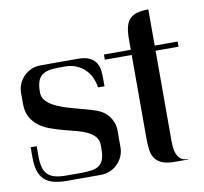

<svg xmlns="http://www.w3.org/2000/svg" viewBox="-78 -789 927 873"><g transform="rotate(-10 385.0 -352.0)"><path d="M551.3 -536.6V-586.9Q551.3 -619.6 556.9 -642.1Q562.5 -664.6 575.7 -678.2Q588.9 -691.9 609.9 -697.8Q630.9 -703.6 661.6 -703.6V-536.6H767.6V-512.7H661.6V-131.8Q661.6 -120.1 661.4 -106Q661.1 -91.8 662.1 -77.4Q663.1 -63 666 -49.6Q668.9 -36.1 675.5 -25.6Q682.1 -15.1 692.6 -8.8Q703.1 -2.4 719.7 -2.4Q721.7 -2.4 721.7 -1Q721.7 0 719.7 0H661.6Q623.5 0 601.6 -9.3Q579.6 -18.6 568.4 -35.6Q557.1 -52.7 554.2 -77.1Q551.3 -101.6 551.3 -131.8V-512.7H427.2V-536.6ZM134.3 -538.1H307.1Q343.3 -538.1 363 -527.1Q382.8 -516.1 392.1 -499.8Q401.4 -483.4 403.1 -464.6Q404.8 -445.8 404.8 -429.7V-394H375Q371.1 -419.9 360.6 -441.9Q350.1 -463.9 333.3 -479.7Q316.4 -495.6 293.7 -504.6Q271 -513.7 243.2 -513.7H215.3Q185.1 -513.7 165 -508.8Q145 -503.9 133.1 -492.7Q121.1 -481.4 116 -463.1Q110.8 -444.8 110.8 -417.5Q110.8 -397 122.8 -381.8Q134.8 -366.7 154.8 -355.2Q174.8 -343.8 200.4 -335Q226.1 -326.2 253.2 -318.8Q280.3 -311.5 306.6 -304.4Q333 -297.4 355 -289.1Q370.6 -283.2 384 -273.2Q397.5 -263.2 407.2 -249.8Q417 -236.3 422.6 -220.2Q428.2 -204.1 428.2 -186.5V-108.9Q428.2 -86.4 419.7 -66.7Q411.1 -46.9 396.2 -32Q381.3 -17.1 361.3 -8.5Q341.3 0 318.8 0H164.1Q127.4 0 101.1 -6.8Q74.7 -13.7 58.1 -29.3Q41.5 -44.9 33.7 -70.3Q25.9 -95.7 25.9 -132.3V-179.2H53.7V-132.3Q53.7 -102.1 59.6 -81.3Q65.4 -60.5 78.4 -47.9Q91.3 -35.2 112.3 -29.8Q133.3 -24.4 164.1 -24.4H231.9Q262.7 -24.4 283.7 -28.1Q304.7 -31.7 317.6 -42.5Q330.6 -53.2 336.2 -71.8Q341.8 -90.3 341.8 -120.6V-132.8Q341.8 -157.2 328.1 -172.6Q314.5 -188 292.2 -198.5Q270 -209 241.7 -216.1Q213.4 -223.1 183.8 -231.2Q154.3 -239.3 126 -249.5Q97.7 -259.8 75.4 -276.6Q53.2 -293.5 39.6 -318.4Q25.9 -343.3 25.9 -379.9V-429.7Q25.9 -452.1 34.4 -471.9Q43 -491.7 57.6 -506.3Q72.3 -521 92 -529.5Q111.8 -538.1 134.3 -538.1Z"/></g></svg>

Font: Unique
Style: Regular
Weight: 400
Designer: Anna Pocius (aka Artmaker)
Foundry: Anna Pocius
Version: Version 1.000 2013 initial release